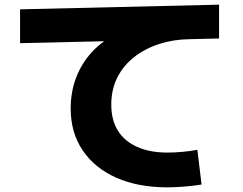

<svg xmlns="http://www.w3.org/2000/svg" viewBox="-20 -758 1040 823"><path d="M697 45Q571 45 478 3.5Q385 -38 334 -114Q283 -190 283 -293Q283 -365 307 -427Q331 -489 376.5 -537.5Q422 -586 485 -615L501 -583L66 -573V-718L919 -738V-593L791 -590Q722 -589 661 -569Q600 -549 554 -512.5Q508 -476 482.5 -425Q457 -374 457 -310Q457 -244 485 -198.5Q513 -153 567.5 -128.5Q622 -104 698 -104Q726 -104 761 -107Q796 -110 826 -116L844 33Q807 39 768.5 42Q730 45 697 45Z"/></svg>

Font: M PLUS 1 Thin ExtraBold
Style: Regular
Weight: 800
Version: Version 1.001